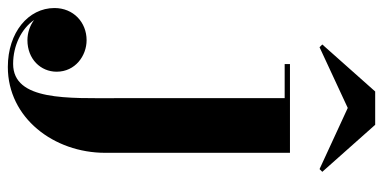

<svg xmlns="http://www.w3.org/2000/svg" viewBox="-382 -454 978 490"><g transform="rotate(90 107.0 -209.0)"><path d="M137.5 -607.5 293.5 -535.5 300.5 -542.5 180.5 -677.5H95.5L-24.5 -542.5L-17.5 -535.5ZM252 -460H25.5V-446.5H112.5V-21C112.5 106 120 246.5 25 246.5C-21.5 246.5 -64.5 225.5 -87 193C-73 203.5 -54.5 210 -35.5 210C13 210 45 176 45 135.5C45 88 4.5 59 -35.5 59C-81 59 -117.5 92.5 -117.5 141C-117.5 207.5 -55.5 260 33 260C163 260 252 142.5 252 11.5Z"/></g></svg>

Font: Bodoni* 16pt
Style: Bold
Weight: 700
Version: Version 2.3